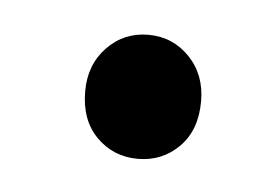

<svg xmlns="http://www.w3.org/2000/svg" viewBox="-26 -127 230 165"><g transform="rotate(5 89.0 -44.5)"><path d="M47 -45Q47 -68 61.5 -83Q76 -98 97 -98Q118 -98 132.5 -83Q147 -68 147 -45Q147 -20 132.5 -5.5Q118 9 97 9Q76 9 61.5 -5.5Q47 -20 47 -45Z"/></g></svg>

Font: Mukta Mahee Light
Style: Regular
Weight: 300
Designer: Shuchita Grover, Noopur Datye, Girish Dalvi, Yashodeep Gholap
Foundry: Ek Type
Version: Version 2.538;PS 1.000;hotconv 16.6.51;makeotf.lib2.5.65220;